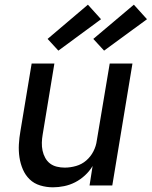

<svg xmlns="http://www.w3.org/2000/svg" viewBox="-20 -791 647 819"><path d="M206 8Q178 8 151.5 0Q125 -8 106.5 -26Q88 -44 77.5 -68.5Q67 -93 63 -120Q59 -147 60.5 -175Q62 -203 67 -231L115 -520H212L162 -217Q159 -200 158.5 -182.5Q158 -165 161.5 -148.5Q165 -132 173 -117.5Q181 -103 193.5 -93.5Q206 -84 222.5 -80Q239 -76 256 -76Q280 -76 304.5 -83Q329 -90 348 -106.5Q367 -123 378.5 -145.5Q390 -168 393 -192L448 -520H545L459 0H362L375 -83Q362 -61 342.5 -43Q323 -25 300.5 -13.5Q278 -2 253.5 3Q229 8 206 8ZM424 -575 378 -625 551 -771 607 -709ZM229 -575 183 -625 355 -771 411 -709Z"/></svg>

Font: Iosevka Custom Medium Oblique
Style: Regular
Weight: 500
Italic angle: -9°
Designer: Belleve Invis
Foundry: Belleve Invis
Version: Version 27.0.1